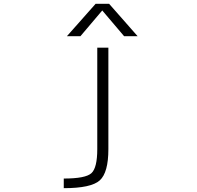

<svg xmlns="http://www.w3.org/2000/svg" viewBox="-20 -774 1040 1013"><path d="M706.1 -583H634.8L519.5 -718.8L404.3 -583H333L484.4 -753.9H555.7ZM493.2 -522.5H551.8V12.7Q551.8 136.7 506.3 177.7Q460.9 218.8 316.4 218.8V168Q431.6 168 462.4 139.6Q493.2 111.3 493.2 12.7Z"/></svg>

Font: GenEi Gothic M Light
Style: Regular
Weight: 300
Designer: o_tamon (Modified); [Source Han Sans]
Ryoko NISHIZUKA  (kana & ideographs); Paul D. Hunt (Latin, Greek & Cyrillic); Wenl
Version: Version 1.1a;Original Version 1.004